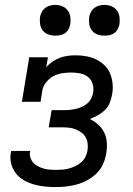

<svg xmlns="http://www.w3.org/2000/svg" viewBox="-20 -753 540 781"><path d="M207 8Q183 8 160.5 5.5Q138 3 117 -3Q96 -9 77 -20Q58 -31 44.5 -48Q31 -65 25.5 -87Q20 -109 24 -132Q24 -134 24.5 -135.5Q25 -137 26 -139H103Q103 -138 103 -137Q103 -136 102 -135Q100 -123 104 -111Q108 -99 116 -90.5Q124 -82 134.5 -76.5Q145 -71 157 -67.5Q169 -64 181.5 -63Q194 -62 207 -62Q220 -62 233.5 -63Q247 -64 260 -67.5Q273 -71 286 -77Q299 -83 310 -92.5Q321 -102 327.5 -115Q334 -128 336 -141Q338 -155 336.5 -169Q335 -183 328.5 -194.5Q322 -206 311 -214Q300 -222 287.5 -227Q275 -232 261 -233.5Q247 -235 233 -235H178L190 -305H244Q256 -305 268 -306.5Q280 -308 292 -311Q304 -314 315.5 -319.5Q327 -325 336.5 -333.5Q346 -342 351.5 -353.5Q357 -365 359 -377Q362 -395 356.5 -412.5Q351 -430 337.5 -440.5Q324 -451 306 -454.5Q288 -458 270 -458Q251 -458 232.5 -455Q214 -452 197 -443Q180 -434 167.5 -418Q155 -402 152 -384L145 -339H69L99 -520H175L168 -480Q180 -493 194 -502.5Q208 -512 224 -518Q240 -524 256 -526Q272 -528 288 -528Q310 -528 331.5 -524Q353 -520 371.5 -511Q390 -502 405 -487.5Q420 -473 428 -453.5Q436 -434 438 -412Q440 -390 436 -369Q433 -352 426.5 -335Q420 -318 407 -305.5Q394 -293 378 -284Q362 -275 345 -269Q364 -260 379.5 -246Q395 -232 404 -213.5Q413 -195 414.5 -173Q416 -151 412 -129Q409 -108 399.5 -86.5Q390 -65 373.5 -48.5Q357 -32 336 -20.5Q315 -9 293.5 -3Q272 3 250 5.5Q228 8 207 8ZM405 -608Q390 -608 376 -613Q362 -618 353.5 -629.5Q345 -641 343 -655.5Q341 -670 343 -685Q345 -695 350.5 -705Q356 -715 365 -721.5Q374 -728 384 -730.5Q394 -733 405 -733Q420 -733 433.5 -727.5Q447 -722 455.5 -710.5Q464 -699 466 -684.5Q468 -670 466 -655Q464 -645 459 -635Q454 -625 445 -618.5Q436 -612 425.5 -610Q415 -608 405 -608ZM205 -608Q190 -608 176 -613Q162 -618 153.5 -629.5Q145 -641 143 -655.5Q141 -670 143 -685Q145 -695 150.5 -705Q156 -715 165 -721.5Q174 -728 184 -730.5Q194 -733 205 -733Q220 -733 233.5 -727.5Q247 -722 255.5 -710.5Q264 -699 266 -684.5Q268 -670 266 -655Q264 -645 259 -635Q254 -625 245 -618.5Q236 -612 225.5 -610Q215 -608 205 -608Z"/></svg>

Font: Iosevka Gothic
Style: Italic
Weight: 400
Italic angle: -9°
Monospace: yes
Designer: Belleve Invis
Foundry: Belleve Invis
Version: Version 15.5.1; ttfautohint (v1.8.4)